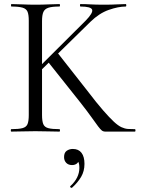

<svg xmlns="http://www.w3.org/2000/svg" viewBox="-20 -645 690 941"><path d="M121 -81V-544Q121 -573 115 -587.5Q109 -602 90.5 -607.5Q72 -613 36 -613Q34 -613 34 -619Q34 -625 36 -625Q60 -625 90 -623.5Q120 -622 153 -622Q189 -622 218.5 -623.5Q248 -625 271 -625Q274 -625 274 -619Q274 -613 271 -613Q235 -613 217 -607Q199 -601 192.5 -586Q186 -571 186 -542V-81Q186 -52 192 -37Q198 -22 216.5 -17Q235 -12 271 -12Q274 -12 274 -6Q274 0 271 0Q247 0 218 -1Q189 -2 153 -2Q120 -2 89.5 -1Q59 0 35 0Q33 0 33 -6Q33 -12 35 -12Q71 -12 90 -17Q109 -22 115 -37Q121 -52 121 -81ZM372 -145 213 -345 263 -385 409 -199Q454 -140 485.5 -104Q517 -68 538 -48.5Q559 -29 575.5 -21.5Q592 -14 607 -13Q622 -12 641 -12Q644 -12 644 -6Q644 0 641 0Q596 0 569 0Q542 0 529 0Q508 0 497 0Q486 0 479 -5.5Q472 -11 461 -25.5Q450 -40 429.5 -69Q409 -98 372 -145ZM142 -287 400 -544Q437 -582 431.5 -597.5Q426 -613 374 -613Q372 -613 372 -619Q372 -625 374 -625Q399 -625 424 -623.5Q449 -622 490 -622Q529 -622 552 -623.5Q575 -625 596 -625Q599 -625 599 -619Q599 -613 596 -613Q560 -613 513 -596.5Q466 -580 423 -538L167 -287ZM333 275Q329 277 325.5 273.5Q322 270 325 267Q347 247 358 224.5Q369 202 369 178Q369 156 363 147.5Q357 139 348 135L366 129Q368 146 358.5 155Q349 164 333 164Q315 164 304.5 153Q294 142 294 125Q294 103 307 94Q320 85 337 85Q365 85 379.5 104Q394 123 394 158Q394 194 377.5 222Q361 250 333 275Z"/></svg>

Font: Cormorant Light
Style: Regular
Weight: 400
Version: Version 4.000